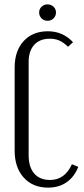

<svg xmlns="http://www.w3.org/2000/svg" viewBox="-20 -850 384 878"><path d="M47 -541Q47 -617 88 -662Q129 -707 199 -707Q267 -707 314 -657L291 -636Q271 -656 251.5 -664.5Q232 -673 208 -673Q162 -673 136.5 -645Q111 -617 111 -567V-140Q111 -86 136.5 -56.5Q162 -27 209 -27Q276 -27 309 -99L338 -87Q320 -41 284.5 -16.5Q249 8 200 8Q130 8 88.5 -38Q47 -84 47 -161ZM159 -793Q159 -809 170.5 -819.5Q182 -830 197 -830Q213 -830 224.5 -819.5Q236 -809 236 -793Q236 -777 225 -766Q214 -755 197 -755Q181 -755 170 -766Q159 -777 159 -793Z"/></svg>

Font: Moniqa Paragraph
Style: Regular
Weight: 400
Designer: Rajesh Rajput
Foundry: Rajesh Rajput
Version: Version 1.000